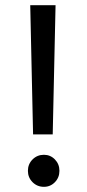

<svg xmlns="http://www.w3.org/2000/svg" viewBox="-20 -717 338 743"><path d="M108 -197 97 -697H195L184 -197ZM150 6Q124 6 106 -12Q88 -30 88 -56Q88 -82 106 -100Q124 -118 150 -118Q175 -118 192.5 -100Q210 -82 210 -56Q210 -30 192.5 -12Q175 6 150 6Z"/></svg>

Font: SVN-Poppins
Style: Regular
Weight: 400
Designer: Ninad Kale (Devanagari), Jonny Pinhorn (Latin)
Foundry: Indian Type Foundry
Version: Version 3.002 2017